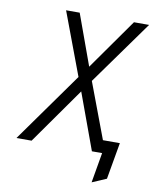

<svg xmlns="http://www.w3.org/2000/svg" viewBox="-93 -770 800 1000"><g transform="rotate(10 307.0 -270.0)"><path d="M35.5 0 298.5 -369 174.5 -700H246.5L344 -431.5L533.5 -700H613.5L370.5 -361L481 -67H570.5L536.5 127L461 159.5L488.5 0H434.5L325.5 -297.5L115.5 0Z"/></g></svg>

Font: Overpass Light
Style: Italic
Weight: 300
Italic angle: -10°
Designer: Delve Withrington, Dave Bailey, Thomas Jockin
Foundry: Delve Fonts LLC
Version: Version 4.000; ttfautohint (v1.8.3)